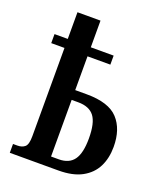

<svg xmlns="http://www.w3.org/2000/svg" viewBox="-140 -850 790 940"><g transform="rotate(20 255.0 -380.0)"><path d="M24 0V-46H47Q71 -46 85.5 -58.5Q100 -71 100 -114V-574H31V-621H100V-760H220V-621H339V-574H220V-398H280Q395 -398 443.5 -345.5Q492 -293 492 -201Q492 -142 469.5 -97Q447 -52 399.5 -26Q352 0 277 0ZM260 -52Q314 -52 339 -87Q364 -122 364 -198Q364 -279 338 -313Q312 -347 254 -347H220V-52Z"/></g></svg>

Font: Noto Serif ExtraCondensed SemiBold
Style: Regular
Weight: 600
Width: 2
Designer: Monotype Design Team
Foundry: Monotype Imaging Inc.
Version: Version 2.015; ttfautohint (v1.8.4.7-5d5b)